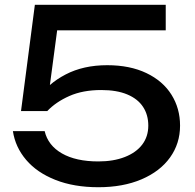

<svg xmlns="http://www.w3.org/2000/svg" viewBox="-20 -770 815 804"><path d="M674 -750V-643H169L224 -678L182 -362L143 -361Q180 -419 254.5 -458Q329 -497 429 -497Q524 -497 593 -464Q662 -431 698 -373.5Q734 -316 734 -244Q734 -169 692 -110.5Q650 -52 572.5 -19Q495 14 392 14Q290 14 212.5 -16.5Q135 -47 89.5 -100.5Q44 -154 34 -221H167Q181 -161 239.5 -127.5Q298 -94 392 -94Q455 -94 502.5 -112.5Q550 -131 575.5 -164.5Q601 -198 601 -244Q601 -289 579 -322.5Q557 -356 513 -374.5Q469 -393 404 -393Q327 -393 270.5 -368Q214 -343 178 -305H68L126 -750Z"/></svg>

Font: Unbounded Variable
Style: Regular
Weight: 400
Designer: Luke Prowse, Jean-Baptiste Morizot, Fátima Lázaro, Florian Runge
Foundry: NaN
Version: Version 1.600;FEAKit 1.0